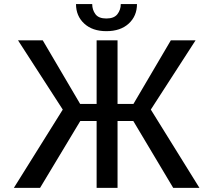

<svg xmlns="http://www.w3.org/2000/svg" viewBox="-20 -906 1029 926"><path d="M815.3 0 622.9 -322.4H546.9V0H446V-322.4H367.2L173.3 0H46.9L282.7 -377.5L66.8 -711.6H186.1L366.5 -404.8H446V-711.6H546.9V-404.8H623.6L804 -711.6H923.3L707.4 -377.5L941.8 0ZM562.5 -886.4H640.6Q640.6 -828.8 600.9 -792.3Q561.1 -755.7 492.9 -755.7Q425.8 -755.7 386.2 -792.3Q346.6 -828.8 346.6 -886.4H424.7Q424.7 -858.7 440.2 -837.7Q455.6 -816.8 492.9 -816.8Q530.2 -816.8 546.3 -837.7Q562.5 -858.7 562.5 -886.4Z"/></svg>

Font: Inter UI
Style: Regular
Weight: 400
Designer: Rasmus Andersson
Foundry: rsms
Version: Version 2.2